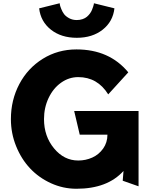

<svg xmlns="http://www.w3.org/2000/svg" viewBox="-20 -1143 931 1178"><path d="M220.2 -1091.8 346.2 -1123Q346.7 -1118.7 347.9 -1111.8Q349.1 -1105 356.2 -1087.2Q363.3 -1069.3 373.5 -1055.9Q383.8 -1042.5 404.3 -1031.2Q424.8 -1020 451.2 -1020Q470.2 -1020 486.6 -1025.6Q502.9 -1031.2 513.4 -1040.3Q523.9 -1049.3 532 -1060.3Q540 -1071.3 544.4 -1082.5Q548.8 -1093.8 551.8 -1102.8Q554.7 -1111.8 555.7 -1117.2L556.2 -1123L682.1 -1091.8Q672.9 -1010.7 609.9 -960.9Q546.9 -911.1 451.2 -911.1Q355.5 -911.1 292.5 -960.9Q229.5 -1010.7 220.2 -1091.8ZM46.9 -412.1Q46.9 -529.3 98.6 -627.2Q150.4 -725.1 242.9 -782.5Q335.4 -839.8 449.2 -839.8Q650.9 -839.8 767.1 -699.2L644 -564Q578.1 -669.9 460 -669.9Q402.8 -669.9 354.5 -635.5Q306.2 -601.1 278.1 -541.7Q250 -482.4 250 -412.1Q250 -307.1 311.5 -232.7Q373 -158.2 460 -158.2Q505.9 -158.2 546.1 -176.3Q586.4 -194.3 612.8 -231.4Q639.2 -268.6 639.2 -316.9H469.2L435.1 -461.9H830.1V0L732.9 -34.2L737.8 -94.2Q639.2 15.1 449.2 15.1Q367.2 15.1 292.7 -18.8Q218.3 -52.7 164.6 -109.9Q110.8 -167 78.9 -246.1Q46.9 -325.2 46.9 -412.1Z"/></svg>

Font: Hussar Preview
Style: Bold
Weight: 700
Foundry: Cannot Into Space Fonts, PlusOne Fonts
Version: Version 2.29RC2 "Millennial"